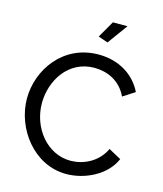

<svg xmlns="http://www.w3.org/2000/svg" viewBox="-132 -1013 946 1116"><g transform="rotate(15 341.0 -455.0)"><path d="M407 -795 495 -916H407L349 -815ZM377 -714C163 -714 39 -532 39 -360C39 -180 177 6 372 6C482 6 609 -53 654 -159L579 -200C538 -112 450 -75 376 -75C235 -75 130 -208 130 -356C130 -490 215 -633 373 -633C445 -633 528 -603 570 -513L641 -559C597 -650 503 -714 377 -714Z"/></g></svg>

Font: FIGSv2-sans-serif Medium
Style: Regular
Weight: 500
Designer: Matt McInerney, Pablo Impallari, Rodrigo Fuenzalida,Mirko Velimirovic
Foundry: Matt McInerney, Pablo Impallari, Rodrigo Fuenzalida
Version: Version 4.021;hotconv 1.0.109;makeotfexe 2.5.65596